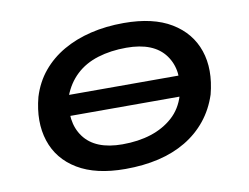

<svg xmlns="http://www.w3.org/2000/svg" viewBox="-62 -594 894 689"><g transform="rotate(-10 385.0 -249.5)"><path d="M343 9Q236 9 169.5 -31Q103 -71 80 -141.5Q57 -212 80 -300Q96 -352 128 -390.5Q160 -429 205 -455Q250 -481 306 -494.5Q362 -508 427 -508Q534 -508 600 -468Q666 -428 689.5 -359Q713 -290 690 -201Q673 -149 641 -109.5Q609 -70 564.5 -43.5Q520 -17 464.5 -4Q409 9 343 9ZM348 -80Q406 -80 452.5 -95Q499 -110 532.5 -140Q566 -170 580 -217Q604 -305 562.5 -362Q521 -419 421 -419Q364 -419 317 -404.5Q270 -390 237.5 -359.5Q205 -329 188 -284Q166 -193 207.5 -136.5Q249 -80 348 -80ZM149 -213 161 -288H620L608 -213Z"/></g></svg>

Font: Nunito Sans 7pt Expanded SemiBold
Style: Italic
Weight: 600
Width: 7
Italic angle: -9°
Designer: Vernon Adams
Foundry: Vernon Adams
Version: Version 3.101;gftools[0.9.27]